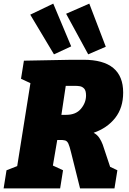

<svg xmlns="http://www.w3.org/2000/svg" viewBox="-32 -1040 711 1060"><path d="M-12 0 4 -100 63 -123 136 -581 84 -605 100 -705 363 -710H429Q648 -710 648 -529Q648 -445 604 -389Q560 -333 485 -307Q505 -296 516.5 -278.5Q528 -261 535 -242L576 -119L616 -100L600 0H410L360 -200Q352 -233 345.5 -247Q339 -261 328 -264.5Q317 -268 294 -267H284L260 -126L316 -100L300 0ZM385 -566H331L307 -406H334Q387 -406 415 -439.5Q443 -473 443 -513Q443 -540 432.5 -551Q422 -562 408.5 -564Q395 -566 385 -566ZM266 -740 135 -959 262 -1020 361 -784ZM455 -740 333 -964 461 -1020 552 -782Z"/></svg>

Font: Bitter Black
Style: Italic
Weight: 900
Italic angle: -9°
Designer: Sol Matas, and Bitter project Authors
Foundry: Sol Matas
Version: Version 2.001